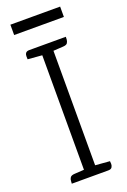

<svg xmlns="http://www.w3.org/2000/svg" viewBox="-157 -873 613 925"><g transform="rotate(-20 149.5 -410.5)"><path d="M178 -645V0H120V-645ZM178 -45 252 -39Q253 -34 253 -24.5Q253 -15 248 -7.5Q243 0 229 0H42Q43 -5 43 -14Q43 -23 48.5 -31Q54 -39 70 -40L120 -43ZM121 -630 47 -636Q47 -641 46.5 -650.5Q46 -660 51 -667.5Q56 -675 70 -675H257Q257 -670 256.5 -661Q256 -652 251 -644Q246 -636 229 -635L179 -632ZM26 -821H281V-768H26Z"/></g></svg>

Font: Karma Variable Light
Style: Regular
Weight: 300
Designer: Joana Correia
Foundry: Indian Type Foundry
Version: Version 3.000